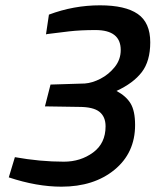

<svg xmlns="http://www.w3.org/2000/svg" viewBox="-20 -691 600 722"><path d="M211 11Q118 11 13 -24L36 -100Q131 -83 220 -83Q283 -83 330 -117.5Q377 -152 377 -216Q377 -252 354 -270.5Q331 -289 277 -289L149 -291L170 -373L299 -377Q327 -379 358 -395Q389 -411 411.5 -439Q434 -467 434 -503Q434 -578 339 -578Q283 -578 239.5 -573Q196 -568 158 -563Q156 -562 153 -562L164 -636Q257 -671 356 -671Q451 -671 498 -638.5Q545 -606 545 -532Q545 -461 513 -419.5Q481 -378 418 -349Q454 -330 471 -302Q488 -274 488 -221Q488 -116 410.5 -52.5Q333 11 211 11Z"/></svg>

Font: Storia Sans SemiBold
Style: Italic
Weight: 600
Italic angle: -13°
Designer: Campivisivi
Foundry: Accademia di Belle Arti di Urbino and students of MA course of Visual design
Version: Version 60.001;May 25, 2020;FontCreator 12.0.0.2522 64-bit